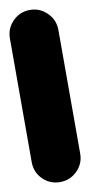

<svg xmlns="http://www.w3.org/2000/svg" viewBox="-83 -745 367 780"><g transform="rotate(-10 100.0 -355.0)"><path d="M0 -100H200V-610H0ZM100 -200Q58 -200 29 -170.5Q0 -141 0 -100Q0 -58 29 -29Q58 0 100 0Q141 0 170.5 -29Q200 -58 200 -100Q200 -141 170.5 -170.5Q141 -200 100 -200ZM100 -710Q58 -710 29 -680.5Q0 -651 0 -610Q0 -568 29 -539Q58 -510 100 -510Q141 -510 170.5 -539Q200 -568 200 -610Q200 -651 170.5 -680.5Q141 -710 100 -710Z"/></g></svg>

Font: Wavefont Black
Style: Regular
Weight: 900
Version: Version 3.004;gftools[0.9.33]